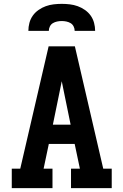

<svg xmlns="http://www.w3.org/2000/svg" viewBox="-20 -975 640 995"><path d="M41 0V-101H85L232 -735H368L515 -101H559V0H348V-101H394L367 -229H233L206 -101H252V0ZM346 -329 313 -490Q310 -506 306.5 -522Q303 -538 300 -554Q297 -538 293.5 -522Q290 -506 287 -490L254 -329ZM127 -815Q127 -836 132.5 -856.5Q138 -877 150 -894Q162 -911 180 -923.5Q198 -936 217.5 -943Q237 -950 258 -952.5Q279 -955 300 -955Q321 -955 342 -952.5Q363 -950 382.5 -943Q402 -936 420 -923.5Q438 -911 450 -894Q462 -877 467.5 -856.5Q473 -836 473 -815H367Q367 -827 361.5 -838Q356 -849 346 -855Q336 -861 324 -863.5Q312 -866 300 -866Q288 -866 276 -863.5Q264 -861 254 -855Q244 -849 238.5 -838Q233 -827 233 -815Z"/></svg>

Font: Iosevka Slab Extended
Style: Bold
Weight: 700
Width: 7
Monospace: yes
Designer: Belleve Invis
Foundry: Belleve Invis
Version: Version 11.1.0; ttfautohint (v1.8.3)